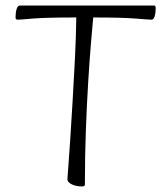

<svg xmlns="http://www.w3.org/2000/svg" viewBox="-20 -659 581 692"><path d="M275 13Q267 13 258 11.5Q249 10 241 6.5Q233 3 228 -2Q223 -7 223 -14Q223 -17 226 -55Q229 -93 233 -154.5Q237 -216 241.5 -291.5Q246 -367 250 -446Q254 -525 255 -596H249Q195 -596 158 -595Q121 -594 97 -592Q73 -590 60.5 -589Q48 -588 44 -588Q40 -588 38 -590Q36 -592 36 -597Q36 -614 40 -626.5Q44 -639 51 -639H534Q538 -639 539.5 -637.5Q541 -636 541 -630Q541 -619 539.5 -609Q538 -599 534.5 -593.5Q531 -588 526 -588Q522 -588 508.5 -589Q495 -590 470 -592Q445 -594 408.5 -595Q372 -596 322 -596H316Q313 -565 308 -505.5Q303 -446 298 -365.5Q293 -285 289.5 -190.5Q286 -96 286 5Q286 9 284 11Q282 13 275 13Z"/></svg>

Font: Briem Hand Thin
Style: Regular
Weight: 100
Designer: Gunnlaugur SE Briem, Eben Sorkin
Foundry: Sorkin Type Co.
Version: Version 1.003